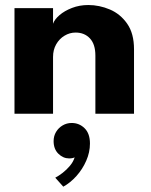

<svg xmlns="http://www.w3.org/2000/svg" viewBox="-20 -442 588 746"><path d="M322.9 -422.5Q366.1 -422.5 407 -405.1Q447.8 -387.7 474.2 -349.8Q500.7 -311.9 500.7 -250.6V0H350.6V-225.9Q350.6 -270.3 329.3 -292.9Q308.1 -315.5 273.7 -315.5Q250.9 -315.5 230.8 -303.4Q210.7 -291.4 198.4 -270Q186.1 -248.6 186.1 -220.6V0H36.3V-410.5H186.1V-349.7Q191.6 -366.3 211.1 -383.1Q230.5 -399.9 259.8 -411.2Q289.1 -422.5 322.9 -422.5ZM258.5 35.8Q287.9 35.8 308.7 56.3Q329.5 76.7 329.5 115.6Q329.5 149.9 315 182.7Q300.6 215.6 277 241.9Q253.4 268.2 225.9 283.3L194.7 248.4Q208 241.5 223.5 229.5Q239 217.5 251.9 202Q264.9 186.5 270 169.3Q262.4 173.5 248.5 173.5Q225.1 173.4 206.7 155.2Q188.3 137.1 188.3 106.3Q188.3 86.5 197.8 70.6Q207.3 54.7 223.3 45.3Q239.4 35.8 258.5 35.8Z"/></svg>

Font: League Spartan Extralight
Style: Regular
Weight: 200
Foundry: The League of Moveable Type
Version: Version 2.300; ttfautohint (v1.8.3)